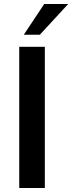

<svg xmlns="http://www.w3.org/2000/svg" viewBox="-20 -948 364 968"><path d="M77 -712H206V0H77ZM100 -773 203 -928H324L181 -773Z"/></svg>

Font: Muli
Style: Bold
Weight: 700
Designer: Vernon Adams
Foundry: Vernon Adams
Version: Version 2.001